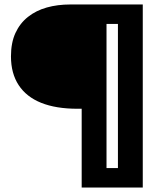

<svg xmlns="http://www.w3.org/2000/svg" viewBox="-20 -680 725 858"><path d="M345 158V-194H326Q230 -194 164 -220.5Q98 -247 63.5 -299.5Q29 -352 29 -428Q29 -489 49 -532.5Q69 -576 105 -604.5Q141 -633 189 -646.5Q237 -660 294 -660H456V158ZM391 158V71H578V158ZM507 158V-660H618V158ZM367 -573V-660H603V-573Z"/></svg>

Font: Bricolage Grotesque 18pt
Style: Bold
Weight: 700
Designer: Mathieu Triay
Foundry: Atelier Triay
Version: Version 1.000;gftools[0.9.30]